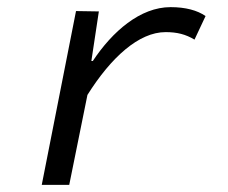

<svg xmlns="http://www.w3.org/2000/svg" viewBox="-20 -518 640 538"><path d="M97 0H174L225 -252C291 -357 369 -428 444 -428C476 -428 500 -422 525 -407L556 -473C533 -489 500 -498 458 -498C373 -498 295 -430 240 -347H236L257 -486L193 -487L97 0Z"/></svg>

Font: Source Code Variable
Style: Italic
Weight: 400
Italic angle: -11°
Monospace: yes
Designer: Paul D. Hunt, Teo Tuominen
Foundry: Adobe Systems Incorporated
Version: Version 1.005;PS 1.0;hotconv 16.6.54;makeotf.lib2.5.65590